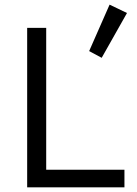

<svg xmlns="http://www.w3.org/2000/svg" viewBox="-20 -806 589 827"><path d="M97 -686H179V-75H516V1H97ZM452 -786 527 -750 418 -557 364 -586Z"/></svg>

Font: Bellota Text
Style: Bold
Weight: 700
Designer: Kemie Guaida
Foundry: Kemie Guaida
Version: Version 4.001